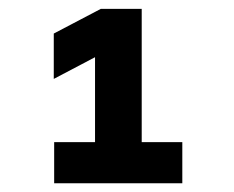

<svg xmlns="http://www.w3.org/2000/svg" viewBox="-20 -710 531 436"><path d="M103 -293.9V-387.2H195.8V-580.1L102.1 -530.8V-633.8L209 -689.9H301.8V-387.2H394V-293.9Z"/></svg>

Font: LT Wave Text Bold
Style: Regular
Weight: 700
Designer: Daniel Lyons
Version: Version 2.5 (Glyphs App)